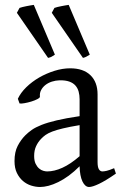

<svg xmlns="http://www.w3.org/2000/svg" viewBox="-20 -747 499 782"><path d="M171.9 -48.8Q201.2 -48.8 234.1 -63.7Q267.1 -78.6 304.2 -110.8V-237.3Q263.2 -230.5 236.6 -224.1Q210 -217.8 192.9 -211.2Q175.8 -204.6 165.5 -197.3Q155.3 -189.9 147.5 -181.6Q134.8 -168.5 127 -151.6Q119.1 -134.8 119.1 -111.8Q119.1 -92.3 125 -80.1Q130.9 -67.9 139.2 -60.8Q147.5 -53.7 156.5 -51.3Q165.5 -48.8 171.9 -48.8ZM452.1 -40Q410.6 -11.2 383.5 1.7Q356.4 14.6 342.8 14.6Q326.7 14.6 315.9 -7.8Q305.2 -30.3 304.2 -69.8Q282.2 -47.9 260.3 -31.7Q238.3 -15.6 217.3 -5.4Q196.3 4.9 177.5 9.8Q158.7 14.6 143.1 14.6Q125.5 14.6 106.9 8.8Q88.4 2.9 73.5 -9.8Q58.6 -22.5 48.8 -42.5Q39.1 -62.5 39.1 -90.8Q39.1 -127.9 52 -152.8Q64.9 -177.7 83 -195.8Q94.7 -207.5 109.6 -218Q124.5 -228.5 149.2 -238.3Q173.8 -248 210.9 -256.8Q248 -265.6 304.2 -273.9V-342.8Q304.2 -359.4 300.3 -373.8Q296.4 -388.2 287.1 -398.7Q277.8 -409.2 262 -414.8Q246.1 -420.4 222.2 -419.9Q206.5 -419.4 191.4 -414.6Q176.3 -409.7 165 -400.9Q153.8 -392.1 147.5 -380.1Q141.1 -368.2 142.6 -353.5Q143.1 -349.1 132.6 -343.5Q122.1 -337.9 107.7 -333.5Q93.3 -329.1 79.3 -326.7Q65.4 -324.2 59.6 -325.7L52.7 -344.7Q64 -369.1 86.9 -391.6Q109.9 -414.1 139.4 -431.2Q168.9 -448.2 201.9 -458.5Q234.9 -468.8 265.6 -468.8Q319.3 -468.8 348.4 -440.7Q377.4 -412.6 377.4 -362.3V-86.9Q377.4 -66.4 382.8 -57.6Q388.2 -48.8 397 -48.8Q403.8 -48.8 414.6 -51.3Q425.3 -53.7 444.8 -62ZM48.8 -694.8 59.6 -714.8Q64.9 -716.8 72.3 -718.5Q79.6 -720.2 87.6 -721.9Q95.7 -723.6 103.8 -724.9Q111.8 -726.1 117.7 -727.1L203.6 -524.4Q194.8 -518.6 189.9 -515.9Q185.1 -513.2 175.8 -511.2ZM190.9 -694.8 201.7 -714.8Q206.5 -716.8 214.1 -718.5Q221.7 -720.2 229.7 -721.9Q237.8 -723.6 245.8 -724.9Q253.9 -726.1 259.8 -727.1L345.7 -524.4Q335.9 -518.6 331.1 -515.9Q326.2 -513.2 317.9 -511.2Z"/></svg>

Font: Gentium Plus
Style: Regular
Weight: 400
Designer: J. Victor Gaultney, Annie Olsen, Iska Routamaa
Foundry: SIL International
Version: Version 1.510